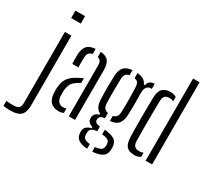

<svg xmlns="http://www.w3.org/2000/svg" viewBox="-263 -1108 1760 1619"><g transform="rotate(30 617.0 -298.0)"><path d="M45.5 -728V-800H139.5V-728ZM-10.5 204.5Q-24 204.5 -44.2 202.8Q-64.5 201 -78.5 199V150.5Q-65.5 152 -48.5 152.8Q-31.5 153.5 -12 153.5Q27 153.5 42.8 139.8Q58.5 126 58.5 92V-600H121.5V86Q120.5 149 90.2 176.8Q60 204.5 -10.5 204.5Z M236 -105Q235.5 -118.5 235.2 -130.5Q235 -142.5 235.5 -157Q237.5 -191.5 247.2 -219.8Q257 -248 279.5 -271.8Q302 -295.5 342.5 -317Q353.5 -323 366.2 -329.8Q379 -336.5 392.5 -342.5V-296.5Q384 -292 374 -285.5Q364 -279 352.5 -271Q320 -250.5 308.8 -219.8Q297.5 -189 297 -156Q297 -142 297.2 -130.5Q297.5 -119 298 -109Q300.5 -78 317 -60Q333.5 -42 361.5 -42Q379 -42 392.5 -47.5V-4.5Q373.5 6 346 6Q294 6 267 -22Q240 -50 236 -105ZM247 -397.5Q245.5 -422 245.5 -445.2Q245.5 -468.5 246 -489Q248.5 -544 272.5 -572.5Q296.5 -601 354.5 -606V-555.5Q333 -552 320.5 -538.8Q308 -525.5 307 -498Q306 -481 305.8 -461.8Q305.5 -442.5 306 -425.5Q306.5 -408.5 307 -397.5ZM442.5 0V-492.5Q442.5 -520 434 -534.8Q425.5 -549.5 404.5 -554.5V-606Q461 -601 482.5 -571.2Q504 -541.5 504 -482L503.5 0Z M713 159Q658.5 156 628.2 136.5Q598 117 595 77.5Q594.5 72 594.2 66.8Q594 61.5 594.5 55.5Q595 26.5 615.5 10.8Q636 -5 659.5 -9V-21.5Q611.5 -36 609.5 -72Q609.5 -77.5 609.5 -80.5Q609.5 -83.5 609.5 -88.5Q610.5 -108 625.2 -122.5Q640 -137 659 -140V-153Q632.5 -165.5 619.8 -191.2Q607 -217 605 -257.5Q603.5 -292 603 -318.2Q602.5 -344.5 602.5 -369.2Q602.5 -394 603.2 -422.2Q604 -450.5 605 -487.5Q607.5 -545 632.5 -573Q657.5 -601 713 -606V-555.5Q688 -552 677 -536.8Q666 -521.5 665 -491Q664 -459 663.5 -415.5Q663 -372 663.2 -328.5Q663.5 -285 665 -253Q666.5 -222.5 679 -208Q691.5 -193.5 714.5 -189.5V-138Q687 -136 674.2 -125.8Q661.5 -115.5 661.5 -98.5Q661.5 -97.5 661.5 -95.5Q661.5 -93.5 661.5 -92Q661.5 -76.5 673.8 -68Q686 -59.5 713 -56.5V-10.5Q683 -9 664 2.2Q645 13.5 644.5 42.5Q644 46.5 644 52Q644 57.5 644.5 63Q645.5 90 663.8 100.8Q682 111.5 713 113.5ZM762.5 159V114Q795.5 111.5 816 100.8Q836.5 90 839 61.5Q839.5 56 839.5 51Q839.5 46 838.5 40.5Q836.5 11.5 815.5 2.5Q794.5 -6.5 762.5 -9.5V-54Q823.5 -49 857 -28.8Q890.5 -8.5 892 40Q892.5 45 892.8 51.8Q893 58.5 892 64.5Q890.5 115.5 854 136Q817.5 156.5 762.5 159ZM762.5 -139.5V-189.5Q785 -194 796.2 -208Q807.5 -222 809 -254Q810.5 -288.5 810.8 -330Q811 -371.5 810.2 -414.2Q809.5 -457 808 -493.5Q806.5 -523 796.8 -537.5Q787 -552 762.5 -555.5V-606Q836 -600 856.5 -549H869Q870.5 -572.5 888.2 -586.2Q906 -600 933 -600V-550.5H923.5Q899 -550.5 884.8 -531.5Q870.5 -512.5 870.5 -474V-449Q871.5 -411 871.5 -381.5Q871.5 -352 871.2 -323Q871 -294 869.5 -257.5Q866 -200.5 842 -172.2Q818 -144 762.5 -139.5Z M980.5 -109Q979 -154 978.5 -203.5Q978 -253 978.2 -303.2Q978.5 -353.5 979 -401.2Q979.5 -449 980.5 -491Q981.5 -554.5 1008.2 -580.8Q1035 -607 1084 -607Q1102.5 -607 1116.8 -603.2Q1131 -599.5 1142 -592V-550.5Q1124.5 -558.5 1102.5 -558.5Q1071 -558.5 1057.5 -543.8Q1044 -529 1043 -496Q1041.5 -431 1040.8 -360.8Q1040 -290.5 1040.5 -225Q1041 -159.5 1042 -108.5Q1043 -70.5 1057.8 -56.2Q1072.5 -42 1101.5 -42Q1125.5 -42 1142 -49.5V-9Q1130 -1.5 1115.5 2.8Q1101 7 1082 7Q1030 7 1006.2 -20.2Q982.5 -47.5 980.5 -109ZM1191 0V-800H1254V0Z"/></g></svg>

Font: Big Shoulders Stencil Text Thin Light
Style: Regular
Weight: 300
Version: Version 2.001